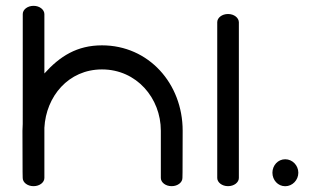

<svg xmlns="http://www.w3.org/2000/svg" viewBox="-20 -638 1096 658"><path d="M94.8 0H95C115.9 0 132.1 -13 132.1 -28V-200.2C137.8 -307.5 214.3 -400.1 329.5 -400.1C448.4 -400.1 531.2 -301.5 531.2 -190C531.2 -78.5 531.2 -28 531.2 -28C531.2 -13 547.3 0 568.2 0C589.1 0 605.2 -13 605.2 -28C605.2 -28 606 -28.5 606 -190C606 -351.5 489.6 -482.6 329.5 -482.6C244.2 -482.6 185.3 -445.4 132.1 -386.2V-590C131.7 -605 115.9 -618 95 -618C74.1 -618 58 -605 58 -590C57.9 -589.9 57.9 -377 57.9 -213.3C57.3 -205.6 57 -197.8 57 -190C57 -28.5 57.8 -28 57.8 -28C57.8 -13 73.9 0 94.8 0Z M798.6 -562C798.2 -577 782.4 -590 761.5 -590C740.6 -590 724.5 -577 724.5 -562C724.3 -561.8 724.5 -28 724.5 -28C724.5 -13.2 740.6 0 761.5 0C782.4 0 798.6 -13 798.6 -28Z M913.6 -46C913.6 -21 932.4 0.2 957.4 0.2C982.4 0.2 1002.4 -21 1002.4 -46C1002.4 -71 982.4 -92.2 957.4 -92.2C932.4 -92.2 913.6 -71 913.6 -46Z"/></svg>

Font: Hi.
Style: Regular
Weight: 400
Designer: Mew Too, Robert Jablonski
Foundry: Cannot Into Space Fonts
Version: Version 1.996